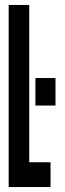

<svg xmlns="http://www.w3.org/2000/svg" viewBox="-20 -755 263 775"><path d="M15 0V-735H98V-100H184V0ZM123 -329V-440H204V-329Z"/></svg>

Font: League Gothic Condensed
Style: Regular
Weight: 400
Width: 3
Designer: The League of Moveable Type
Version: Version 2.001